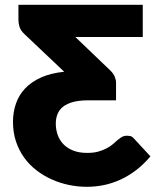

<svg xmlns="http://www.w3.org/2000/svg" viewBox="-20 -748 636 776"><path d="M588 -116Q560.5 -83.5 530 -60.2Q499.5 -37 466.8 -22Q434 -7 400 0Q366 7 331.5 7Q295 7 258.5 -0.5Q222 -8 188.8 -23Q155.5 -38 127 -60Q98.5 -82 77.5 -111.2Q56.5 -140.5 44.5 -176.5Q32.5 -212.5 32.5 -255.5Q32.5 -295 44.5 -329.5Q56.5 -364 81.5 -390.5Q106.5 -417 145.8 -434.8Q185 -452.5 239.5 -458L79 -610Q63 -625 58.8 -639.8Q54.5 -654.5 54.5 -667.5V-728.5H557V-598.5H284.5L425.5 -463.5Q438.5 -451 443.8 -438Q449 -425 449 -413.5V-342.5H336.5Q300.5 -342.5 275.5 -335.8Q250.5 -329 235 -316.8Q219.5 -304.5 212.5 -287Q205.5 -269.5 205.5 -248.5Q205.5 -225 212.8 -203.8Q220 -182.5 235.5 -166Q251 -149.5 275 -139.8Q299 -130 332.5 -130Q358.5 -130 377.8 -135.5Q397 -141 411.5 -148.8Q426 -156.5 436.5 -165.5Q447 -174.5 454.5 -181.5Q462 -187.5 467.5 -191.2Q473 -195 477.5 -196.8Q482 -198.5 485.8 -199Q489.5 -199.5 494 -199.5Q499 -199.5 506.2 -198.2Q513.5 -197 522 -187.5Z"/></svg>

Font: Lato ExtraBold
Style: Regular
Weight: 800
Designer: Lukasz Dziedzic with Adam Twardoch and Botio Nikoltchev
Foundry: tyPoland Lukasz Dziedzic
Version: Version 2.015; 2015-08-06; http://www.latofonts.com/